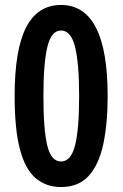

<svg xmlns="http://www.w3.org/2000/svg" viewBox="-20 -744 494 774"><path d="M414 -357Q414 -246 396.5 -163.5Q379 -81 338 -35.5Q297 10 226 10Q166 10 124 -25.5Q82 -61 60.5 -141.5Q39 -222 39 -357Q39 -544 85.5 -634Q132 -724 226 -724Q414 -724 414 -357ZM155 -357Q155 -222 170.5 -157.5Q186 -93 226 -93Q266 -93 282.5 -157.5Q299 -222 299 -357Q299 -489 282.5 -555Q266 -621 226 -621Q187 -621 171 -555.5Q155 -490 155 -357Z"/></svg>

Font: Noto Sans Arabic ExtCond SemBd
Style: Regular
Weight: 600
Width: 2
Designer: Monotype Design Team, Nadine Chahine, Nizar Qandah and Khaled Hosny
Foundry: Monotype Imaging Inc.
Version: Version 2.012; ttfautohint (v1.8.4.7-5d5b)